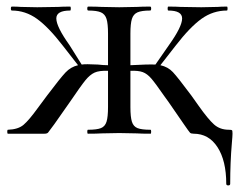

<svg xmlns="http://www.w3.org/2000/svg" viewBox="-20 -406 726 583"><path d="M686 0Q686 7 684 29Q679 87 679 152Q679 157 673 157Q667 157 667 152Q667 82 640.5 41Q614 0 568 0Q560 0 557 -3Q554 -6 537.5 -30Q521 -54 492 -96L479 -114Q452 -153 439.5 -167.5Q427 -182 413.5 -187Q400 -192 376 -191V-81Q376 -51 380.5 -36.5Q385 -22 397.5 -17Q410 -12 437 -12Q439 -12 439 -6Q439 0 437 0Q410 0 395 -1L342 -2L289 -1Q274 0 247 0Q245 0 245 -6Q245 -12 247 -12Q274 -12 286.5 -17Q299 -22 303.5 -36.5Q308 -51 308 -81V-191Q281 -192 267 -185.5Q253 -179 239.5 -162.5Q226 -146 192 -96L145 -29Q129 -7 126 -3.5Q123 0 115 0H4Q2 0 2 -6Q2 -12 4 -12Q35 -13 51.5 -27Q68 -41 94 -77L123 -116Q163 -169 179 -186Q195 -203 217 -208L171 -267Q127 -324 92 -349Q57 -374 16 -374Q13 -374 13 -380Q13 -386 16 -386Q33 -386 43 -385L93 -384L157 -385Q169 -386 193 -386Q195 -386 195 -380Q195 -374 193 -374Q151 -374 151 -350Q151 -325 191 -269L228 -210Q234 -211 246 -211L277 -210Q295 -208 308 -208V-304Q308 -334 303.5 -348.5Q299 -363 286.5 -368.5Q274 -374 248 -374Q245 -374 245 -380Q245 -386 248 -386Q273 -386 288 -385L342 -384L396 -385Q411 -386 436 -386Q439 -386 439 -380Q439 -374 436 -374Q410 -374 397.5 -368.5Q385 -363 380.5 -348.5Q376 -334 376 -304V-208Q430 -211 452 -210L493 -269Q533 -325 533 -350Q533 -374 491 -374Q489 -374 489 -380Q489 -386 491 -386Q516 -386 528 -385L591 -384L641 -385Q651 -386 669 -386Q671 -386 671 -380Q671 -374 669 -374Q627 -374 592 -349Q557 -324 513 -267L467 -208Q490 -203 505 -187Q520 -171 561 -116Q580 -89 583 -85Q612 -44 630 -28Q648 -12 675 -12Q683 -12 684.5 -10.5Q686 -9 686 0Z"/></svg>

Font: Cormorant Infant Medium
Style: Regular
Weight: 500
Designer: Christian Thalmann (Catharsis Fonts)
Version: Version 3.000